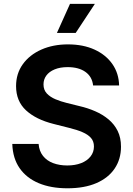

<svg xmlns="http://www.w3.org/2000/svg" viewBox="-20 -968 693 998"><path d="M330.6 10.7Q244.6 10.7 181.2 -15.9Q117.7 -42.5 82 -93.8Q46.4 -145 43.9 -219.7H180.7Q183.6 -182.6 203.6 -157.5Q223.6 -132.3 256.3 -120.1Q289.1 -107.9 329.6 -107.9Q370.6 -107.9 401.9 -120.1Q433.1 -132.3 450.7 -154.8Q468.3 -177.2 468.3 -206.5Q468.3 -233.4 452.9 -251Q437.5 -268.6 408.7 -281Q379.9 -293.5 339.8 -303.2L258.8 -323.7Q167 -346.7 115.2 -394.5Q63.5 -442.4 63.5 -520.5Q63.5 -585.4 98.6 -634.3Q133.8 -683.1 194.8 -710.2Q255.9 -737.3 333.5 -737.3Q412.6 -737.3 471.9 -710Q531.2 -682.6 564.5 -634.5Q597.7 -586.4 599.1 -523.9H463.9Q459 -569.3 424.1 -594.2Q389.2 -619.1 331.5 -619.1Q292.5 -619.1 264.2 -607.4Q235.8 -595.7 220.9 -575.4Q206.1 -555.2 206.1 -529.3Q206.1 -500.5 223.6 -481.9Q241.2 -463.4 268.8 -451.9Q296.4 -440.4 326.2 -433.1L393.1 -416.5Q436 -406.7 475.1 -389.6Q514.2 -372.6 544.2 -347.4Q574.2 -322.3 591.6 -287.4Q608.9 -252.4 608.9 -205.6Q608.9 -140.6 575.9 -91.8Q543 -43 480.7 -16.1Q418.5 10.7 330.6 10.7ZM275.9 -796.9 343.8 -947.8H473.1L373.5 -796.9Z"/></svg>

Font: Inter
Style: 650
Weight: 650
Designer: Rasmus Andersson
Foundry: rsms
Version: Version 4.001;git-66647c0bb